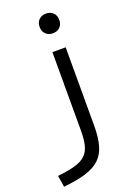

<svg xmlns="http://www.w3.org/2000/svg" viewBox="-264 -803 757 1089"><g transform="rotate(-20 114.0 -259.0)"><path d="M-87 150.6Q-22.7 143.9 18.5 132.1Q59.7 120.3 82.5 98.6Q105.3 77 114.1 41.6Q123 6.3 123 -47V-520H203.1V-47Q203.1 23 189.7 70.8Q176.4 118.7 145 148.5Q113.7 178.3 59.7 195.2Q5.7 212 -75.7 220ZM163 -619.3Q136.3 -619.3 120 -635.6Q103.7 -652 103.7 -678.6Q103.7 -705.3 120 -721.7Q136.3 -738 163 -738Q189.7 -738 206 -721.7Q222.4 -705.3 222.4 -678.6Q222.4 -652 206 -635.6Q189.7 -619.3 163 -619.3Z"/></g></svg>

Font: M PLUS 2 Thin
Style: Regular
Weight: 100
Designer: Coji Morishita
Foundry: UNDERFOREST DESIGN
Version: Version 1.001